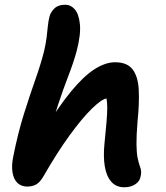

<svg xmlns="http://www.w3.org/2000/svg" viewBox="-20 -780 701 811"><path d="M95 8Q70 8 54 -7Q38 -22 33 -51Q28 -80 36 -119Q56 -219 81 -298.5Q106 -378 129 -443Q152 -508 166 -563Q174 -598 177 -623Q180 -648 182 -669Q184 -690 189 -710Q194 -729 210 -744.5Q226 -760 256 -760Q279 -760 296 -740.5Q313 -721 317.5 -678Q322 -635 304 -565Q291 -517 269.5 -461.5Q248 -406 225 -337Q202 -268 184 -177L162 -223Q226 -328 279.5 -393Q333 -458 379 -487.5Q425 -517 466 -517Q517 -517 540 -487Q563 -457 566 -401.5Q569 -346 561 -267Q556 -207 556.5 -171Q557 -135 561 -114.5Q565 -94 571 -77Q575 -68 576 -57Q577 -46 574 -35Q571 -15 552 -2Q533 11 505 11Q470 11 449.5 -13Q429 -37 422.5 -78Q416 -119 421 -170Q427 -228 430 -265Q433 -302 433 -324.5Q433 -347 430 -364Q409 -361 368 -321Q327 -281 274.5 -209Q222 -137 164 -36Q149 -10 133 -1Q117 8 95 8Z"/></svg>

Font: Shantell Sans SemiBold
Style: Italic
Weight: 600
Italic angle: -11°
Designer: Stephen Nixon, Anya Danilova, Shantell Martin
Foundry: Arrow Type
Version: Version 1.011;[c5ecc13dd]